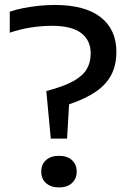

<svg xmlns="http://www.w3.org/2000/svg" viewBox="-20 -770 533 796"><path d="M190.5 -195.5 172 -392.5Q242.5 -411 282.8 -433Q323 -455 339.5 -483.2Q356 -511.5 356 -548Q356 -603.5 316.2 -633.2Q276.5 -663 196 -663Q152.5 -663 107.8 -656Q63 -649 20.5 -634.5V-721.5Q46.5 -730.5 77.2 -736.5Q108 -742.5 141 -746Q174 -749.5 206 -749.5Q332.5 -749.5 397.5 -698.5Q462.5 -647.5 462.5 -555Q462.5 -501 442 -460.8Q421.5 -420.5 378.2 -390.5Q335 -360.5 266.5 -337.5L258 -195.5ZM224.5 7Q191 7 171 -10.8Q151 -28.5 151 -58.5Q151 -88.5 170.8 -106.2Q190.5 -124 224.5 -124Q259 -124 278.5 -106Q298 -88 298 -58.5Q298 -29.5 278.5 -11.2Q259 7 224.5 7Z"/></svg>

Font: Encode Sans SemiExpanded Medium
Style: Regular
Weight: 500
Width: 6
Designer: Multiple Designers
Foundry: Impallari Type
Version: Version 3.002